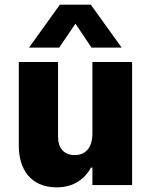

<svg xmlns="http://www.w3.org/2000/svg" viewBox="-20 -797 645 827"><path d="M235 -592 305 -695 374 -592H504L371 -777H238L105 -592ZM224 10C299 10 346 -28 372 -75H378V0H549V-530H378V-219C378 -173 357 -129 302 -129C254 -129 230 -161 230 -207V-530H61V-169C61 -72 109 10 224 10Z"/></svg>

Font: Be Vietnam Pro ExtraBold
Style: Regular
Weight: 800
Designer: Lam Bao, Tony Le, Vietanh Nguyen
Foundry: Yellow Type Foundry
Version: Version 1.002